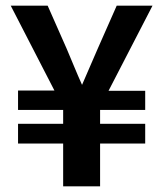

<svg xmlns="http://www.w3.org/2000/svg" viewBox="-20 -656 573 681"><path d="M173 -335H44V-266H204V-217H44V-147H204V5H335V-147H495V-217H335V-266H495V-334H365L521 -636H394L326 -482C308 -440 290 -399 271 -355C252 -397 235 -440 217 -482L149 -636H18Z"/></svg>

Font: Falling Sky
Style: Med
Weight: 500
Designer: Paul D. Hunt
Foundry: Adobe Systems Incorporated
Version: Version 1.02